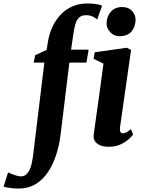

<svg xmlns="http://www.w3.org/2000/svg" viewBox="-150 -835 823 1106"><path d="M126.5 -596.5Q134 -641.5 152.5 -681Q171 -720.5 199.5 -750.8Q228 -781 266.8 -798Q305.5 -815 353 -815Q374 -815 396.2 -812.5Q418.5 -810 438 -802.5L410 -723Q400.5 -731 384.8 -739.2Q369 -747.5 345 -747.5Q320 -747.5 305.5 -733.8Q291 -720 283.8 -694.5Q276.5 -669 271.5 -632.5L259.5 -549H360.5L348 -474.5H249.5L199 -59.5Q191.5 2 173.2 58Q155 114 125.8 157.2Q96.5 200.5 54.8 225.8Q13 251 -42 251Q-67 251.5 -91.8 247.8Q-116.5 244 -129.5 240.5L-103.5 158Q-99.5 160.5 -86 166Q-72.5 171.5 -56.8 176.2Q-41 181 -29 181Q-11 181 2.5 168.8Q16 156.5 25.2 131.8Q34.5 107 39.5 69L105.5 -474.5H44L53 -517.5L118.5 -547ZM476.5 10.5Q447 10.5 426.5 1.8Q406 -7 396.5 -22.5Q387 -38 390 -59.5Q392.5 -80 396.8 -110.5Q401 -141 406.5 -180.2Q412 -219.5 418.5 -265.5Q425 -311.5 431.8 -362.8Q438.5 -414 446 -468.5L389 -496.5L396 -534L580 -560L605 -547.5L541.5 -103Q539 -85 543.2 -76Q547.5 -67 558 -67Q567 -67 577.5 -72.5Q588 -78 604 -91L617 -60Q610.5 -51 592.5 -34.2Q574.5 -17.5 545.2 -3.5Q516 10.5 476.5 10.5ZM538 -626.5Q506.5 -626.5 484.5 -650Q462.5 -673.5 464 -703Q465.5 -741.5 489 -768Q512.5 -794.5 554 -794.5Q590.5 -794.5 611 -771.5Q631.5 -748.5 631 -720.5Q630.5 -681.5 607.8 -654Q585 -626.5 538 -626.5Z"/></svg>

Font: Merriweather 36pt ExtraBold
Style: Italic
Weight: 800
Italic angle: -7.8°
Version: Version 2.101